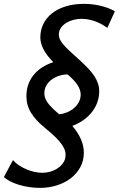

<svg xmlns="http://www.w3.org/2000/svg" viewBox="-38 -730 604 976"><path d="M372.1 -249.5Q372.1 -272 356.9 -296.4Q341.8 -320.8 305.7 -351.6Q285.2 -351.6 264.2 -345.2Q243.2 -338.9 226.1 -326.7Q209 -314.5 198.2 -296.4Q187.5 -278.3 187.5 -254.4Q187.5 -231 205.1 -206.8Q222.7 -182.6 263.2 -148.9Q282.7 -150.9 302 -158.7Q321.3 -166.5 336.9 -179.4Q352.5 -192.4 362.3 -210Q372.1 -227.5 372.1 -249.5ZM27.8 84Q40.5 98.6 58.3 110.4Q76.2 122.1 96.2 130.6Q116.2 139.2 137.2 143.8Q158.2 148.4 177.7 148.4Q196.8 148.4 217.5 142.6Q238.3 136.7 255.6 125Q272.9 113.3 284.2 96.2Q295.4 79.1 295.4 56.6Q295.4 40 287.6 23.7Q279.8 7.3 265.4 -9.8Q251 -26.9 231.4 -44.7Q211.9 -62.5 188.5 -81.5Q144 -117.7 120.1 -156.2Q96.2 -194.8 96.2 -241.2Q96.2 -272.5 105.7 -299.8Q115.2 -327.1 133.1 -349.1Q150.9 -371.1 176.3 -387.5Q201.7 -403.8 232.9 -414.1Q200.7 -446.3 183.8 -478Q167 -509.8 167 -540Q167 -575.7 181.6 -606.7Q196.3 -637.7 224.4 -660.6Q252.4 -683.6 293.9 -697Q335.4 -710.4 389.2 -710.4Q415.5 -710.4 439.2 -707Q462.9 -703.6 482.9 -698.2Q502.9 -692.9 518.8 -686Q534.7 -679.2 545.9 -672.4L507.8 -588.4Q497.6 -595.7 483.9 -603.8Q470.2 -611.8 453.6 -618.7Q437 -625.5 417.2 -629.9Q397.5 -634.3 375 -634.3Q357.9 -634.3 338.1 -629.6Q318.4 -625 301.3 -615.2Q284.2 -605.5 272.7 -590.3Q261.2 -575.2 261.2 -553.7Q261.2 -538.1 270.3 -522.9Q279.3 -507.8 294.9 -491.5Q310.5 -475.1 331.3 -456.8Q352.1 -438.5 375 -417Q395.5 -397.9 412.4 -379.9Q429.2 -361.8 441.2 -343.8Q453.1 -325.7 459.7 -306.6Q466.3 -287.6 466.3 -266.6Q466.3 -234.9 455.8 -207.3Q445.3 -179.7 426.8 -157.2Q408.2 -134.8 383.3 -117.7Q358.4 -100.6 329.6 -89.8Q357.9 -57.6 373 -22.9Q388.2 11.7 388.2 45.9Q388.2 88.4 369.1 121.8Q350.1 155.3 319.1 178.2Q288.1 201.2 248 213.1Q208 225.1 166 225.1Q136.2 225.1 108.2 220.7Q80.1 216.3 55.9 208.7Q31.7 201.2 12.7 191.2Q-6.3 181.2 -18.1 169.9Z"/></svg>

Font: Andika New Basic
Style: Italic
Weight: 400
Italic angle: -14°
Designer: Victor Gaultney, Annie Olsen, Julie Remington, Don Collingsworth, Eric Hays
Foundry: SIL International
Version: Version 5.500